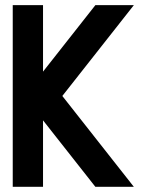

<svg xmlns="http://www.w3.org/2000/svg" viewBox="-20 -723 567 743"><path d="M146.5 -257.3V0H29.3V-703.1H146.5V-445.8L349.1 -703.1H498L221.2 -351.6L498 0H349.1Z"/></svg>

Font: Gerhaus
Style: Regular
Weight: 400
Designer: GGBotNet
Foundry: GGBotNet
Version: 1.01